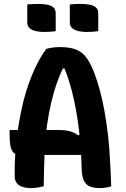

<svg xmlns="http://www.w3.org/2000/svg" viewBox="-20 -950 640 979"><path d="M29 -287H283Q313 -287 337 -280.5Q361 -274 378 -260L412 -275V-160H84Q61 -160 49 -172Q37 -184 33 -207.5Q29 -231 29 -264ZM203 0Q187 4 171 6.5Q155 9 138 9Q114 9 95 3Q76 -3 65.5 -16.5Q55 -30 55 -52Q54 -112 58 -169.5Q62 -227 70 -281.5Q78 -336 88.5 -386.5Q99 -437 113 -482.5Q127 -528 143.5 -568Q160 -608 178 -641Q196 -674 216 -701Q231 -705 249 -707.5Q267 -710 285 -710Q338 -710 370 -696.5Q402 -683 423 -653Q444 -623 462 -575Q477 -535 490 -486.5Q503 -438 513 -382Q523 -326 530.5 -263Q538 -200 541 -130Q543 -99 544.5 -66.5Q546 -34 547 0Q535 4 519.5 6.5Q504 9 488 9Q459 9 439 1Q419 -7 409 -26Q399 -45 397 -78Q395 -145 390.5 -206.5Q386 -268 378 -324Q370 -380 359 -432.5Q348 -485 333 -533.5Q318 -582 297 -628L335 -601H274L314 -628Q290 -582 272.5 -533.5Q255 -485 242 -430.5Q229 -376 220 -312.5Q211 -249 207.5 -172Q204 -95 203 0ZM119 -927Q133 -929 149.5 -929.5Q166 -930 178 -930Q199 -930 218.5 -926.5Q238 -923 251 -913Q264 -903 264 -883V-791Q250 -789 233.5 -788Q217 -787 204 -787Q184 -787 164.5 -791Q145 -795 132 -805.5Q119 -816 119 -836ZM336 -927Q350 -929 366.5 -929.5Q383 -930 395 -930Q416 -930 435.5 -926.5Q455 -923 468 -913Q481 -903 481 -883V-791Q467 -789 450.5 -788Q434 -787 421 -787Q401 -787 381.5 -791Q362 -795 349 -805.5Q336 -816 336 -836Z"/></svg>

Font: Recursive Monospace Casual
Style: Bold
Weight: 700
Version: Version 1.047